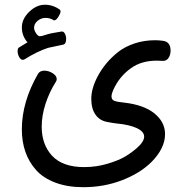

<svg xmlns="http://www.w3.org/2000/svg" viewBox="-20 -528 800 798"><path d="M658.2 -274.9 631.8 -275.9Q568.4 -275.9 525.4 -245.4Q482.4 -214.8 458.5 -169.9Q443.4 -141.6 443.4 -127.7Q443.4 -113.8 454.8 -109.1Q466.3 -104.5 495.1 -101.6Q578.1 -92.3 622.1 -56.4Q666 -20.5 666 29.3Q666 88.9 608.4 146.5Q561 192.9 486.3 221.4Q411.6 250 326.7 250Q260.3 250 210 231Q159.7 211.9 129.9 178.7Q70.8 112.3 70.8 9.3Q70.8 -104 137.7 -220.7Q146 -234.4 164.1 -234.4Q182.1 -234.4 199 -223.6Q215.8 -212.9 215.8 -199.2Q215.8 -193.4 212.4 -188.5Q184.6 -144.5 168.9 -95.7Q153.3 -46.9 153.3 -1.5Q153.3 73.2 197 119.9Q240.7 166.5 330.1 166.5Q380.9 166.5 427.7 152.3Q474.6 138.2 501.5 121.8Q528.3 105.5 549.8 86.4Q579.1 60.5 579.1 39.8Q579.1 19 548.8 4.6Q518.6 -9.8 462.4 -15.1Q460 -15.1 444.8 -17.6Q429.7 -20 426.8 -21Q395.5 -25.9 377.4 -50.8Q359.4 -75.7 359.4 -117.4Q359.4 -159.2 384.8 -208.5Q416.5 -269 471.7 -312.5Q501 -335 540.5 -347.9Q580.1 -360.8 625 -360.8Q640.6 -360.8 657.2 -358.4Q689 -354.5 689 -317.4Q689 -300.3 680.7 -287.6Q672.4 -274.9 658.2 -274.9ZM58.1 -330.1Q79.6 -342.8 86.2 -347.2Q92.8 -351.6 94.2 -352.1Q70.8 -378.9 70.8 -414.1Q70.8 -449.2 101.3 -478.8Q131.8 -508.3 166.5 -508.3Q201.2 -508.3 230 -486.8Q231.4 -485.8 231.4 -479Q231.4 -472.2 222.4 -457.8Q213.4 -443.4 205.1 -443.4Q202.6 -443.4 200.7 -445.3Q187.5 -453.6 169.2 -453.6Q150.9 -453.6 136.2 -441.4Q121.6 -429.2 121.6 -412.6Q121.6 -402.8 129.6 -390.1Q137.7 -377.4 145.8 -377.4Q153.8 -377.4 170.7 -383.5Q187.5 -389.6 235.8 -397H238.3Q245.1 -397 250 -387.5Q254.9 -377.9 254.9 -366.2Q254.9 -346.2 244.1 -342.8Q183.6 -330.1 179.7 -329.1Q133.8 -314 82.5 -281.7Q78.6 -279.3 74.7 -279.3Q65.9 -279.3 59.6 -291.3Q53.2 -303.2 53.2 -314.9Q53.2 -326.7 58.1 -330.1Z"/></svg>

Font: Behdad
Style: Regular
Weight: 400
Designer: Mohammad Saleh Souzanchi
Foundry: http://font-store.ir
Version: Version:1.0.1;RFB:1.2.5;Building:2018-09-04 19:53:52.209180